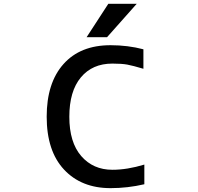

<svg xmlns="http://www.w3.org/2000/svg" viewBox="-20 -979 1040 1010"><path d="M549.8 -959H699.2L543 -783.2H435.5ZM739.3 -113.3V-9.8Q651.4 10.7 561.5 10.7Q408.2 10.7 316.9 -86.9Q225.6 -184.6 225.6 -365.2Q225.6 -543 314 -642.1Q402.3 -741.2 561.5 -741.2Q652.3 -741.2 734.4 -719.7V-617.2Q678.7 -633.8 649.4 -639.2Q620.1 -644.5 571.3 -644.5Q465.8 -644.5 405.3 -571.8Q344.7 -499 344.7 -364.7Q344.7 -230.5 407.2 -158.2Q469.7 -85.9 571.3 -85.9Q649.4 -85.9 739.3 -113.3Z"/></svg>

Font: GenEi Gothic M SemiBold
Style: Regular
Weight: 500
Designer: o_tamon (Modified); [Source Han Sans]
Ryoko NISHIZUKA  (kana & ideographs); Paul D. Hunt (Latin, Greek & Cyrillic); Wenl
Version: Version 1.1a;Original Version 1.004